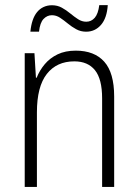

<svg xmlns="http://www.w3.org/2000/svg" viewBox="-20 -742 548 762"><path d="M280.8 -541Q354.5 -541 393.8 -497.1Q433.1 -453.1 433.1 -358.9V0H385.3V-351.6Q385.3 -428.2 356.9 -463.4Q328.6 -498.5 274.9 -498.5Q205.1 -498.5 165.8 -448.5Q126.5 -398.4 126.5 -295.9V0H78.1V-530.8H116.7L122.6 -433.6H125.5Q137.2 -462.9 157.7 -487.3Q178.2 -511.7 208.7 -526.4Q239.3 -541 280.8 -541ZM100.6 -616.2Q103 -641.6 109.6 -661.1Q116.2 -680.7 127 -693.8Q137.7 -707 152.8 -714.1Q168 -721.2 186 -721.2Q208 -721.2 225.6 -711.4Q243.2 -701.7 258.8 -688.7Q274.4 -675.8 289.8 -665.8Q305.2 -655.8 322.3 -655.8Q342.3 -655.8 356 -671.4Q369.6 -687 374 -721.7H407.7Q404.3 -670.4 380.9 -643.3Q357.4 -616.2 321.8 -616.2Q300.3 -616.2 282.5 -626Q264.6 -635.7 249 -648.7Q233.4 -661.6 218.3 -671.6Q203.1 -681.6 186 -681.6Q167 -681.6 152.8 -666.7Q138.7 -651.9 134.8 -616.2Z"/></svg>

Font: Open Sans SemiCondensed Light
Style: Regular
Weight: 300
Width: 4
Designer: Monotype Design Team
Foundry: Monotype Imaging Inc.
Version: Version 3.000